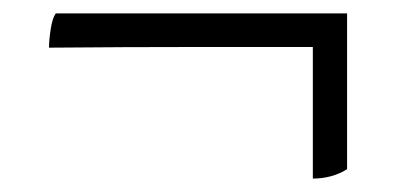

<svg xmlns="http://www.w3.org/2000/svg" viewBox="-20 -368 590 286"><path d="M497 -348 487 -298Q377 -298 272.5 -298Q168 -298 53 -297Q53 -308 55.5 -324.5Q58 -341 63 -348ZM446 -338 497 -348V-116Q486 -109 473 -105.5Q460 -102 446 -102Z"/></svg>

Font: Vollkorn
Style: Regular
Weight: 400
Designer: Friedrich Althausen
Foundry: Friedrich Althausen
Version: Version 4.104